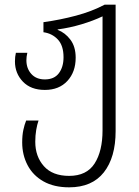

<svg xmlns="http://www.w3.org/2000/svg" viewBox="-20 -552 593 822"><path d="M276 250Q211 250 166 224.5Q121 199 98 155Q75 111 75 58Q75 27 80 4Q85 -19 92 -36H145Q139 -19 135 4.5Q131 28 131 55Q131 118 168 159.5Q205 201 276 201Q351 201 385 148Q419 95 419 6V-482Q379 -463 329 -448Q279 -433 227 -426V-424Q259 -412 281.5 -382Q304 -352 304 -305Q304 -244 268.5 -205.5Q233 -167 172 -167Q112 -167 78 -202.5Q44 -238 44 -289Q44 -309 48 -326H97Q93 -309 93 -294Q93 -259 114 -235.5Q135 -212 172 -212Q212 -212 232 -238.5Q252 -265 252 -307Q252 -357 227.5 -383Q203 -409 166 -414V-457Q238 -467 305.5 -485Q373 -503 428 -532H475V9Q475 122 424.5 186Q374 250 276 250Z"/></svg>

Font: Noto Sans Georgian SemiCondensed Light
Style: Regular
Weight: 300
Width: 4
Designer: Monotype Design Team, Akaki Razmadze
Foundry: Google LLC
Version: Version 2.005; ttfautohint (v1.8.4.7-5d5b)